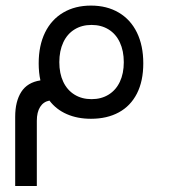

<svg xmlns="http://www.w3.org/2000/svg" viewBox="-20 -410 640 670"><path d="M152.5 -59Q131.5 -55 120 -36.8Q108.5 -18.5 108.5 11.5V239H33V-2.5Q33 -56 54.2 -89.2Q75.5 -122.5 121 -129.5Q115 -156.5 115 -189Q115 -251 137.2 -296.5Q159.5 -342 200.8 -366.2Q242 -390.5 297.5 -390.5Q353 -390.5 394.2 -366.2Q435.5 -342 457.8 -296.5Q480 -251 480 -189Q480 -127 457.8 -83.5Q435.5 -40 394.5 -17.8Q353.5 4.5 297.5 4.5Q250 4.5 213 -11.8Q176 -28 152.5 -59ZM412 -193Q412 -232.5 398.2 -262Q384.5 -291.5 359 -307.2Q333.5 -323 299.5 -323Q265.5 -323 240 -307.2Q214.5 -291.5 200.8 -262Q187 -232.5 187 -193Q187 -153.5 200.8 -124.5Q214.5 -95.5 240 -79.8Q265.5 -64 299.5 -64Q333.5 -64 359 -79.8Q384.5 -95.5 398.2 -124.5Q412 -153.5 412 -193Z"/></svg>

Font: JuliaMono Light
Style: Regular
Weight: 300
Monospace: yes
Designer: cormullion
Foundry: corm
Version: Version 0.054; ttfautohint (v1.8.4)